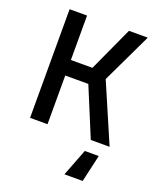

<svg xmlns="http://www.w3.org/2000/svg" viewBox="-141 -645 762 930"><g transform="rotate(20 240.0 -180.0)"><path d="M55 0V-560H145V-331H256L361 -560H458L335 -302L465 0H368L264 -251H145V0ZM431 60 399 200H305L359 60Z"/></g></svg>

Font: Tektur SemiCondensed
Style: Regular
Weight: 400
Width: 4
Designer: Adam Jagosz
Foundry: Adam Jagosz
Version: Version 1.005;gftools[0.9.30]